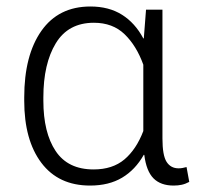

<svg xmlns="http://www.w3.org/2000/svg" viewBox="-20 -558 603 588"><path d="M477.5 -528.3V-133.8Q477.5 -82 490.2 -62.3Q502.9 -42.5 526.9 -42.5Q533.2 -42.5 538.6 -43.5Q543.9 -44.4 551.3 -46.4L559.6 -1Q547.9 5.4 536.6 7.8Q525.4 10.3 511.7 10.3Q472.2 10.3 450.2 -11.7Q428.2 -33.7 421.9 -83.5L420.4 -84Q394.5 -38.1 354 -13.9Q313.5 10.3 255.9 10.3Q159.2 10.3 106.7 -59.3Q54.2 -128.9 54.2 -249.5V-259.8Q54.2 -388.7 106.7 -463.4Q159.2 -538.1 256.8 -538.1Q313.5 -538.1 353.5 -512.9Q393.6 -487.8 418.9 -440.4H420.4L427.2 -528.3ZM112.8 -249.5Q112.8 -151.9 150.4 -95.5Q188 -39.1 266.6 -39.1Q324.7 -39.1 361.1 -69.8Q397.5 -100.6 418.9 -156.7V-359.9Q397.9 -418 361.6 -453.1Q325.2 -488.3 267.6 -488.3Q189 -488.3 150.9 -425.5Q112.8 -362.8 112.8 -259.8Z"/></svg>

Font: Roboto Web
Style: Light
Weight: 300
Designer: Google
Version: Version 1.200310; 2013